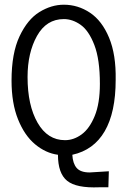

<svg xmlns="http://www.w3.org/2000/svg" viewBox="-20 -650 540 815"><path d="M226 7Q174 0 129 -37.5Q84 -75 56.5 -143.5Q29 -212 29 -308Q29 -424 63 -496Q97 -568 147.5 -599Q198 -630 251 -630Q311 -630 362 -596Q413 -562 443 -490Q473 -418 471 -311Q471 -173 424.5 -93Q378 -13 287 7Q289 44 305.5 63Q322 82 361 82L442 77L440 145H401Q304 149 265 117.5Q226 86 226 7ZM404 -294Q404 -398 380.5 -459Q357 -520 322.5 -544.5Q288 -569 251 -569Q177 -569 137 -497.5Q97 -426 97 -323Q97 -203 139.5 -129Q182 -55 256 -55Q293 -55 326.5 -79.5Q360 -104 382 -157.5Q404 -211 404 -294Z"/></svg>

Font: Vazir Code
Style: Code
Weight: 400
Foundry: DejaVu fonts team - Redesigned by Saber Rastikerdar
Version: Version 1.1.2